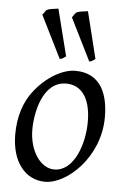

<svg xmlns="http://www.w3.org/2000/svg" viewBox="-53 -751 527 809"><g transform="rotate(5 210.5 -346.0)"><path d="M222 -400C275 -400 326 -362 326 -247C326 -153 286 -35 202 -35C144 -35 96 -105 96 -195C96 -264 121 -400 222 -400ZM396 -273C396 -362 368 -457 255 -457C205 -457 134 -421 80 -349C47 -305 26 -244 26 -168C26 -54 83 20 169 20C260 20 396 -103 396 -273ZM96 -680 185 -501C195 -502 201 -507 211 -514L161 -712C158 -711 154 -711 149 -710L135 -708C125 -707 116 -704 110 -700ZM221 -680 310 -501C319 -502 326 -507 335 -514L286 -712C283 -711 279 -711 274 -710L259 -708C250 -707 241 -704 235 -700Z"/></g></svg>

Font: Temporarium
Style: Italic
Weight: 400
Italic angle: -7°
Version: Version 1.1